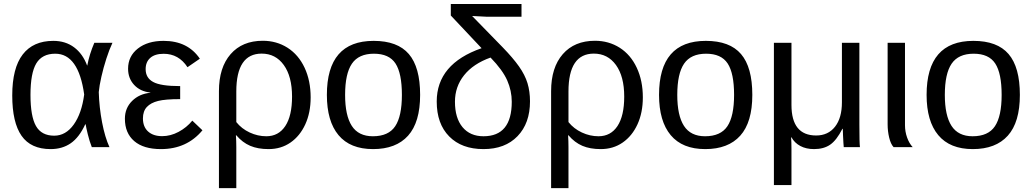

<svg xmlns="http://www.w3.org/2000/svg" viewBox="-20 -745 5225 972"><path d="M411.6 -115.7Q380.9 -49.3 338.1 -19.8Q295.4 9.8 236.3 9.8Q136.2 9.8 89.1 -57.6Q42 -125 42 -261.7Q42 -400.4 95 -469.2Q147.9 -538.1 250 -538.1Q311.5 -538.1 355.2 -505.4Q398.9 -472.7 420.9 -413.6H421.9Q432.6 -470.2 457.5 -528.3H549.3Q533.2 -494.1 518.3 -447.8Q503.4 -401.4 493.2 -356.2Q482.9 -311 480 -278.8Q482.4 -200.7 496.8 -125.5Q511.2 -50.3 534.2 0H444.8Q433.1 -29.8 424.6 -64.7Q416 -99.6 413.6 -115.7ZM134.3 -264.6Q134.3 -156.2 162.1 -107.2Q189.9 -58.1 254.4 -58.1Q313 -58.1 353.3 -114.5Q393.6 -170.9 406.2 -266.6Q377.4 -473.1 259.8 -473.1Q193.4 -473.1 163.8 -424.1Q134.3 -375 134.3 -264.6Z M800.8 -55.7Q843.3 -55.7 884 -77.4Q924.8 -99.1 953.6 -134.3L1004.9 -85.4Q925.8 9.8 794.9 9.8Q706.5 9.8 659.4 -30.8Q612.3 -71.3 612.3 -144Q612.3 -197.8 648.7 -233.9Q685.1 -270 741.2 -275.4V-276.4Q689.5 -282.2 658.9 -315.4Q628.4 -348.6 628.4 -397Q628.4 -460.4 678 -499.3Q727.5 -538.1 808.1 -538.1Q930.7 -538.1 991.7 -447.8L929.2 -404.8Q884.8 -472.7 808.6 -472.7Q764.2 -472.7 740.7 -451.9Q717.3 -431.2 717.3 -395Q717.3 -350.6 755.4 -330.1Q793 -309.1 892.1 -309.1V-243.2Q816.9 -243.2 780.3 -233.9Q743.2 -224.6 723.4 -203.4Q703.6 -182.1 703.6 -145.5Q703.6 -103 729.7 -79.3Q755.9 -55.7 800.8 -55.7Z M1552.7 -252Q1552.7 -174.8 1525.6 -115.7Q1498.5 -56.6 1450.7 -23.4Q1402.8 9.8 1339.4 9.8Q1285.6 9.8 1246.6 -6.8Q1207.5 -23.4 1176.3 -60.1H1174.3Q1175.3 -45.4 1175.8 -30.5Q1176.3 -15.6 1176.3 0V207.5H1088.4V-283.7Q1088.4 -403.3 1147.5 -470.9Q1206.5 -538.6 1310.5 -538.6Q1379.9 -538.6 1435.5 -503.4Q1491.2 -467.8 1522 -402.1Q1552.7 -336.4 1552.7 -252ZM1458.5 -255.9Q1458.5 -357.9 1416.7 -415.8Q1375 -473.6 1304.7 -473.6Q1176.3 -473.6 1176.3 -281.7V-127Q1203.1 -93.3 1244.1 -74.2Q1285.2 -55.2 1328.1 -55.2Q1390.1 -55.2 1424.3 -106.9Q1458.5 -158.7 1458.5 -255.9Z M2106.9 -264.6Q2106.9 -126 2045.9 -58.1Q1984.9 9.8 1868.7 9.8Q1752.9 9.8 1693.8 -60.8Q1634.8 -131.3 1634.8 -264.6Q1634.8 -538.1 1871.6 -538.1Q1992.7 -538.1 2049.8 -471.4Q2106.9 -404.8 2106.9 -264.6ZM2014.6 -264.6Q2014.6 -374 1982.2 -423.6Q1949.7 -473.1 1873 -473.1Q1795.9 -473.1 1761.5 -422.6Q1727.1 -372.1 1727.1 -264.6Q1727.1 -160.2 1761 -107.7Q1794.9 -55.2 1867.7 -55.2Q1946.8 -55.2 1980.7 -106Q2014.6 -156.7 2014.6 -264.6Z M2663.1 -231.9Q2663.1 -121.1 2600.1 -55.7Q2537.1 9.8 2427.7 9.8Q2317.4 9.8 2254.2 -54.2Q2190.9 -118.2 2190.9 -231Q2190.9 -421.9 2418 -501L2262.2 -666.5V-724.6H2620.1V-660.2H2445.3L2370.1 -664.1L2524.4 -505.9Q2577.1 -451.7 2607.4 -408.7Q2637.7 -365.7 2650.4 -324Q2663.1 -282.2 2663.1 -231.9ZM2570.8 -230Q2570.8 -285.2 2547.9 -337.6Q2524.9 -390.1 2463.4 -453.6Q2376 -422.4 2329.6 -364.3Q2283.2 -306.2 2283.2 -230Q2283.2 -147.5 2321.5 -101.3Q2359.9 -55.2 2427.7 -55.2Q2570.8 -55.2 2570.8 -230Z M3234.4 -252Q3234.4 -174.8 3207.3 -115.7Q3180.2 -56.6 3132.3 -23.4Q3084.5 9.8 3021 9.8Q2967.3 9.8 2928.2 -6.8Q2889.2 -23.4 2857.9 -60.1H2856Q2856.9 -45.4 2857.4 -30.5Q2857.9 -15.6 2857.9 0V207.5H2770V-283.7Q2770 -403.3 2829.1 -470.9Q2888.2 -538.6 2992.2 -538.6Q3061.5 -538.6 3117.2 -503.4Q3172.9 -467.8 3203.6 -402.1Q3234.4 -336.4 3234.4 -252ZM3140.1 -255.9Q3140.1 -357.9 3098.4 -415.8Q3056.6 -473.6 2986.3 -473.6Q2857.9 -473.6 2857.9 -281.7V-127Q2884.8 -93.3 2925.8 -74.2Q2966.8 -55.2 3009.8 -55.2Q3071.8 -55.2 3106 -106.9Q3140.1 -158.7 3140.1 -255.9Z M3788.6 -264.6Q3788.6 -126 3727.5 -58.1Q3666.5 9.8 3550.3 9.8Q3434.6 9.8 3375.5 -60.8Q3316.4 -131.3 3316.4 -264.6Q3316.4 -538.1 3553.2 -538.1Q3674.3 -538.1 3731.4 -471.4Q3788.6 -404.8 3788.6 -264.6ZM3696.3 -264.6Q3696.3 -374 3663.8 -423.6Q3631.3 -473.1 3554.7 -473.1Q3477.5 -473.1 3443.1 -422.6Q3408.7 -372.1 3408.7 -264.6Q3408.7 -160.2 3442.6 -107.7Q3476.6 -55.2 3549.3 -55.2Q3628.4 -55.2 3662.4 -106Q3696.3 -156.7 3696.3 -264.6Z M4251.5 0Q4251 -3.9 4249.8 -21.5Q4248.5 -39.1 4247.8 -59.6Q4247.1 -80.1 4246.6 -92.8H4244.6Q4215.3 -35.2 4182.9 -12.7Q4150.4 9.8 4101.1 9.8Q4061 9.8 4031.7 -5.9Q4002.4 -21.5 3986.8 -49.8H3984.9Q3985.8 -39.1 3986.3 -24.4Q3986.8 -9.8 3986.8 9.8V191.9H3897.9V-528.3H3986.8V-213.9Q3986.8 -59.1 4111.8 -59.1Q4172.4 -59.1 4207.3 -103.5Q4242.2 -147.9 4242.2 -227.1V-528.3H4330.6V-113.8Q4330.6 -20.5 4333.5 0Z M4503.9 0Q4489.3 -15.6 4481.4 -48.6Q4473.6 -81.5 4473.6 -115.2V-528.3H4561.5V-110.8Q4561.5 -79.1 4572 -49.3Q4582.5 -19.5 4600.6 0Z M5143.1 -264.6Q5143.1 -126 5082 -58.1Q5021 9.8 4904.8 9.8Q4789.1 9.8 4730 -60.8Q4670.9 -131.3 4670.9 -264.6Q4670.9 -538.1 4907.7 -538.1Q5028.8 -538.1 5085.9 -471.4Q5143.1 -404.8 5143.1 -264.6ZM5050.8 -264.6Q5050.8 -374 5018.3 -423.6Q4985.8 -473.1 4909.2 -473.1Q4832 -473.1 4797.6 -422.6Q4763.2 -372.1 4763.2 -264.6Q4763.2 -160.2 4797.1 -107.7Q4831.1 -55.2 4903.8 -55.2Q4982.9 -55.2 5016.8 -106Q5050.8 -156.7 5050.8 -264.6Z"/></svg>

Font: Arimo
Style: Regular
Weight: 400
Designer: Steve Matteson
Foundry: Monotype Imaging Inc.
Version: Version 1.33